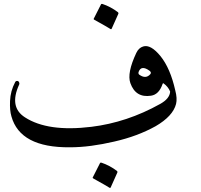

<svg xmlns="http://www.w3.org/2000/svg" viewBox="-20 -740 1023 975"><path d="M707 -504Q745 -516 795 -455Q845 -393 870 -281Q881 -240 874 -212Q858 -150 770 -99Q725 -74 673 -54.5Q621 -35 560 -21Q500 -7 443.5 0.5Q387 8 334 8Q82 10 38 -149Q29 -179 31 -227Q33 -278 57 -323Q60 -329 67 -329Q74 -329 77 -322Q80 -315 77 -310Q25 -196 107 -144Q223 -69 444 -96Q534 -107 621.5 -136Q709 -165 793 -212Q842 -239 844 -275Q834 -300 810 -317Q807 -319 805 -312Q787 -260 747 -254Q669 -242 642 -318Q624 -369 672 -471Q684 -497 707 -504ZM743 -363Q751 -372 739 -381Q697 -411 684 -375Q681 -366 687 -361Q720 -337 743 -363ZM493 -718Q494 -721 500 -720Q542 -706 579 -678Q583 -674 581 -670L547 -594Q545 -589 537 -595Q533 -598 513.5 -609Q494 -620 460 -639Q454 -642 456 -645ZM488 88Q489 85 495 86Q537 100 574 128Q578 132 576 136L542 212Q540 217 532 211Q528 208 508.5 197Q489 186 455 167Q449 164 451 161Z"/></svg>

Font: Amiri
Style: Italic
Weight: 400
Italic angle: 10°
Designer: Khaled Hosny
Version: Version 0.113